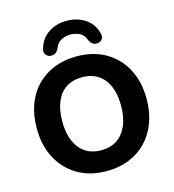

<svg xmlns="http://www.w3.org/2000/svg" viewBox="-134 -1053 1065 1176"><g transform="rotate(-15 398.0 -465.5)"><path d="M398 11Q294 11 215.5 -34.5Q137 -80 93.5 -162Q50 -244 50 -353Q50 -436 74.5 -502.5Q99 -569 145 -616.5Q191 -664 255.5 -690Q320 -716 398 -716Q504 -716 582 -671Q660 -626 703.5 -544.5Q747 -463 747 -354Q747 -271 722 -204Q697 -137 651 -89Q605 -41 541 -15Q477 11 398 11ZM398 -121Q457 -121 498.5 -148.5Q540 -176 562.5 -228.5Q585 -281 585 -353Q585 -463 536 -523.5Q487 -584 398 -584Q340 -584 298 -557Q256 -530 234 -478Q212 -426 212 -353Q212 -244 261 -182.5Q310 -121 398 -121ZM246 -760Q228 -763 217.5 -778Q207 -793 214 -815Q231 -876 280.5 -909Q330 -942 397 -942Q463 -942 513 -909Q563 -876 579 -815Q586 -793 576 -778Q566 -763 547 -760Q530 -759 520 -764Q510 -769 504 -777.5Q498 -786 494 -794Q483 -827 456 -841Q429 -855 397 -855Q366 -855 339 -841Q312 -827 300 -794Q296 -786 290 -777.5Q284 -769 273.5 -764Q263 -759 246 -760Z"/></g></svg>

Font: Nunito ExtraLight ExtraBold
Style: Regular
Weight: 800
Version: Version 3.602